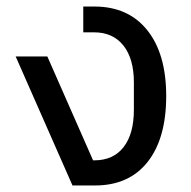

<svg xmlns="http://www.w3.org/2000/svg" viewBox="-20 -568 585 588"><path d="M28 -395H125L265 -77H269Q327 -77 358.5 -117.5Q390 -158 390 -232V-316Q390 -388 358 -428.5Q326 -469 268 -469H235V-548H269Q373 -548 431 -475.5Q489 -403 489 -274Q489 -144 432 -72Q375 0 271 0H202Z"/></svg>

Font: IBM Plex Sans Thai Text
Style: Regular
Weight: 450
Designer: Mike Abbink, Paul van der Laan, Pieter van Rosmalen, Ben Mitchell, Mark Frömberg
Foundry: Bold Monday
Version: Version 1.1